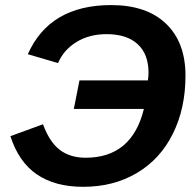

<svg xmlns="http://www.w3.org/2000/svg" viewBox="-20 -718 759 748"><path d="M395 -585Q328.1 -585 278.1 -554.4Q228 -523.9 206.1 -472.2L88.4 -506.8Q173.3 -698.2 413.1 -698.2Q551.3 -698.2 627 -625.5Q702.6 -552.7 702.6 -423.3Q702.6 -295.9 653.8 -197.8Q605 -98.6 513.9 -44.4Q422.9 9.8 304.2 9.8Q194.8 9.8 124 -38.3Q53.2 -86.4 20.5 -187.5L147.5 -233.9Q172.9 -164.6 213.1 -134Q253.4 -103.5 313.5 -103.5Q494.1 -103.5 540.5 -293.5H267.6L289.6 -404.8H556.2Q558.6 -420.9 558.6 -435.1Q558.6 -506.8 516.4 -545.9Q474.1 -585 395 -585Z"/></svg>

Font: Arimo
Style: Bold Italic
Weight: 700
Italic angle: -12°
Designer: Steve Matteson
Foundry: Monotype Imaging Inc.
Version: Version 1.33